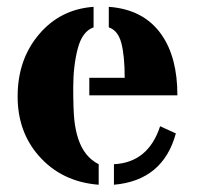

<svg xmlns="http://www.w3.org/2000/svg" viewBox="-20 -520 572 548"><path d="M305.2 -51.3Q403.3 -56.2 437 -159.7L481.9 -139.2Q445.3 -4.9 305.2 7.3ZM290.5 -500.5Q391.1 -493.2 441.4 -420.4Q486.3 -356 486.3 -248H234.9V-297.9H335.9Q335.9 -360.4 326.4 -396.7Q316.9 -433.1 290.5 -441.9ZM261.7 7.3Q155.8 -1 90.8 -75.2Q30.3 -144 30.3 -244.6Q30.3 -350.1 91.3 -421.9Q151.9 -493.7 247.1 -500.5V-441.9Q214.8 -430.7 201.9 -381.3Q189 -332 189 -270.3Q189 -208.5 192.1 -178Q195.3 -147.5 203.6 -123Q220.7 -71.8 261.7 -51.3Z"/></svg>

Font: Stardos Stencil
Style: Bold
Weight: 700
Designer: vernon adams
Foundry: vernon adams
Version: Version 1.000